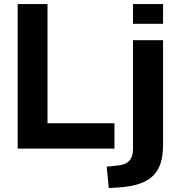

<svg xmlns="http://www.w3.org/2000/svg" viewBox="-20 -739 877 955"><path d="M549.3 0V-126H216.3V-718.8H67.9V0ZM791 -620.6V-718.8H641.6V-620.6ZM570.3 193.4C734.4 182.1 791 118.2 791 -19V-539.1H641.6V1.5C641.6 53.7 617.2 80.1 563.5 84.5L510.7 89.8L521 196.3Z"/></svg>

Font: Winston
Style: Bold
Weight: 700
Designer: Vernon Adams, Kim Jin-seong, David Berlow, Cristiano Sobral
Foundry: The Winston Project Authors
Version: Version 3.004